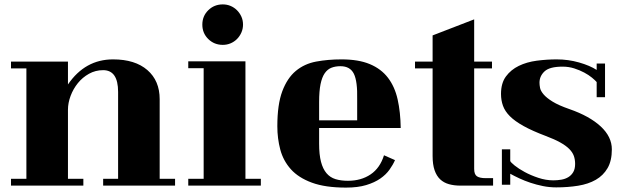

<svg xmlns="http://www.w3.org/2000/svg" viewBox="-20 -783 2826 873"><path d="M289 -284V30H359V61H30V30H100V-472H30V-503H289V-399Q367 -513 494 -513Q594 -513 650 -464.5Q706 -416 706 -332V30H776V61H449V30H517V-365Q517 -464 449 -464Q414 -464 384.5 -447.5Q355 -431 334 -405Q313 -379 301 -347Q289 -315 289 -284Z M1085 -671Q1085 -652 1077.5 -635Q1070 -618 1057.5 -605.5Q1045 -593 1028.5 -586Q1012 -579 993 -579Q954 -579 927 -605.5Q900 -632 900 -671Q900 -710 927 -736.5Q954 -763 993 -763Q1012 -763 1028.5 -756Q1045 -749 1057.5 -736.5Q1070 -724 1077.5 -707.5Q1085 -691 1085 -671ZM1096 30H1166V61H836V30H906V-473H836V-504H1096Z M1776 -55Q1767 -34 1751 -11.5Q1735 11 1709 29Q1683 47 1645 58.5Q1607 70 1553 70Q1459 70 1398 47.5Q1337 25 1302.5 -13.5Q1268 -52 1254.5 -102.5Q1241 -153 1241 -209Q1241 -308 1263.5 -368Q1286 -428 1325 -460.5Q1364 -493 1417.5 -503Q1471 -513 1533 -513Q1610 -513 1661.5 -491.5Q1713 -470 1744 -429.5Q1775 -389 1788 -331Q1801 -273 1802 -201H1431V-130Q1431 -80 1439.5 -47.5Q1448 -15 1464.5 4.5Q1481 24 1505.5 31.5Q1530 39 1562 39Q1622 39 1665 10Q1708 -19 1726 -77ZM1528 -482Q1505 -482 1487 -475Q1469 -468 1456.5 -450Q1444 -432 1437.5 -400.5Q1431 -369 1431 -319V-236H1604V-331Q1606 -413 1589 -447.5Q1572 -482 1528 -482Z M2136 -503H2217V-472H2136V-15Q2136 10 2148.5 18.5Q2161 27 2188 27H2222V61H2073Q2045 61 2021.5 54.5Q1998 48 1981.5 32.5Q1965 17 1956 -9Q1947 -35 1947 -74V-472H1867V-503H1947V-622L2136 -695Z M2300 -51Q2302 -45 2320 -30.5Q2338 -16 2365.5 -1Q2393 14 2427.5 25.5Q2462 37 2496 37Q2514 37 2532 34Q2550 31 2564 22.5Q2578 14 2586.5 -0.5Q2595 -15 2595 -38Q2595 -58 2589 -74.5Q2583 -91 2568 -106Q2553 -121 2527 -135.5Q2501 -150 2461 -165Q2400 -188 2360.5 -210Q2321 -232 2298.5 -254.5Q2276 -277 2267 -302Q2258 -327 2258 -356Q2258 -405 2280.5 -435.5Q2303 -466 2339 -483.5Q2375 -501 2420.5 -507Q2466 -513 2511 -513Q2564 -513 2613 -499Q2662 -485 2693 -465V-494H2731V-341H2693V-410Q2686 -418 2671.5 -430Q2657 -442 2636.5 -453Q2616 -464 2591 -472Q2566 -480 2538 -480Q2479 -480 2456 -458.5Q2433 -437 2433 -407Q2433 -397 2435.5 -383.5Q2438 -370 2451.5 -354Q2465 -338 2492.5 -321Q2520 -304 2569 -287Q2661 -255 2711.5 -208Q2762 -161 2762 -104Q2762 -52 2742.5 -18.5Q2723 15 2689 34.5Q2655 54 2608.5 61.5Q2562 69 2509 69Q2478 69 2448.5 63Q2419 57 2392 48Q2365 39 2341.5 28Q2318 17 2300 7V57H2262V-104H2300Z"/></svg>

Font: Cafe24 ClassicType
Style: Regular
Weight: 400
Designer: Cafe24 thkim, hmlim, mnelim & 4IR
Foundry: Cafe24
Version: Version 1.000